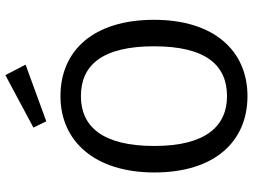

<svg xmlns="http://www.w3.org/2000/svg" viewBox="-136 -816 963 732"><g transform="rotate(-90 346.0 -449.5)"><path d="M55 -343C55 -112 174 12 346 12C519 12 637 -116 637 -344C637 -576 519 -701 346 -701C174 -701 55 -570 55 -343ZM346 -623C464 -623 536 -542 536 -344C536 -144 462 -66 346 -66C234 -66 156 -144 156 -343C156 -542 231 -623 346 -623ZM250 -755 466 -834 426 -911 226 -804Z"/></g></svg>

Font: FiraGO Unicode
Style: Regular
Weight: 400
Designer: bBox Type
Foundry: bBox Type GmbH
Version: Version 1.001;PS 001.001;hotconv 1.0.88;makeotf.lib2.5.64775